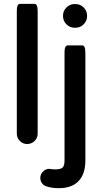

<svg xmlns="http://www.w3.org/2000/svg" viewBox="-20 -734 531 998"><path d="M307.6 -649.4V-653.3Q307.6 -677.2 325.4 -695.1Q343.3 -712.9 367.2 -712.9H373Q397 -712.9 414.8 -695.1Q432.6 -677.2 432.6 -653.3V-649.4Q432.6 -625.5 414.8 -607.7Q397 -589.8 373 -589.8H367.2Q343.3 -589.8 325.4 -607.7Q307.6 -625.5 307.6 -649.4ZM67.4 -39.1V-672.9Q67.4 -688 68.6 -694.6Q69.8 -701.2 71 -704.3Q72.3 -707.5 75.4 -710.7Q78.6 -713.9 84 -713.9H159.2Q166 -713.9 170.4 -707Q175.8 -699.2 175.8 -672.9V-39.1Q175.8 -14.2 155.8 2.4Q140.6 14.6 121.1 14.6Q99.1 14.6 83.3 -1.2Q67.4 -17.1 67.4 -39.1ZM248.5 145.5H251.5Q257.3 146.5 265.6 146.5Q295.9 146.5 305.7 136.7Q315.4 127 315.4 98.6V-457Q315.4 -472.2 317.1 -481.2Q318.8 -490.2 322.8 -494.1Q326.7 -498 332 -498H407.2Q415 -498 418.9 -490.2Q423.8 -481.4 423.8 -457V100.6Q423.8 171.9 386.7 209Q351.6 244.1 286.1 244.1Q249.5 244.1 221.7 234.9Q206.5 230 198 218Q189.5 206.1 189.5 190.4Q189.5 171.9 203.6 157.7Q217.8 143.6 236.3 143.6H236.8Z"/></svg>

Font: YuPearl-SemiBold
Style: SemiBold
Weight: 600
Designer: Max Yao
Foundry: Max-Everyday
Version: Version 1.011; ttfautohint (v1.8.3)